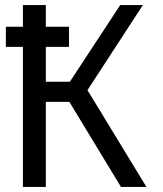

<svg xmlns="http://www.w3.org/2000/svg" viewBox="-20 -734 640 754"><path d="M3 -550V-629H251V-550ZM455 0 236 -361V-385L452 -714H541L317 -370L318 -389L555 0ZM70 0V-714H160V0ZM140 -334V-413H294V-334Z"/></svg>

Font: Noto Sans Mono
Style: Regular
Weight: 400
Designer: Monotype Design Team
Foundry: Monotype Imaging Inc.
Version: Version 2.014